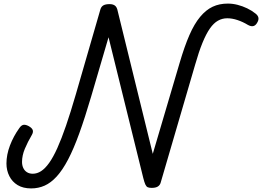

<svg xmlns="http://www.w3.org/2000/svg" viewBox="-20 -1035 1463 1072"><path d="M154 17Q109 17 78.5 -1.5Q48 -20 32 -52Q16 -84 16 -122Q16 -171 35.5 -222.5Q55 -274 88 -320Q99 -336 111 -338Q123 -340 140 -331Q158 -321 162.5 -309.5Q167 -298 158 -282Q135 -243 119 -205Q103 -167 103 -131Q103 -112 110 -97Q117 -82 130.5 -73.5Q144 -65 163 -65Q187 -65 209.5 -79.5Q232 -94 254.5 -125.5Q277 -157 300 -208Q323 -259 348.5 -333Q374 -407 403 -507L541 -984Q546 -999 558 -1005.5Q570 -1012 592 -1012Q611 -1012 622 -1003.5Q633 -995 637 -974L833 -176L983 -684Q1010 -776 1037.5 -839Q1065 -902 1097.5 -941Q1130 -980 1167.5 -997.5Q1205 -1015 1252 -1015Q1279 -1015 1306.5 -1008Q1334 -1001 1360 -988.5Q1386 -976 1407 -959Q1421 -948 1423 -935Q1425 -922 1414 -905Q1405 -891 1392.5 -889Q1380 -887 1364 -896Q1336 -913 1306 -923Q1276 -933 1249 -933Q1221 -933 1197 -919.5Q1173 -906 1152 -876Q1131 -846 1110.5 -796Q1090 -746 1069 -672L877 -15Q873 -1 861 6.5Q849 14 827 14Q813 14 805 10.5Q797 7 791.5 -5Q786 -17 780 -41L586 -827L489 -496Q454 -377 422.5 -290Q391 -203 360 -144Q329 -85 296.5 -49.5Q264 -14 229 1.5Q194 17 154 17Z"/></svg>

Font: Playwrite TZ
Style: Regular
Weight: 400
Designer: Veronika Burian, José Scaglione
Foundry: TypeTogether
Version: Version 1.002